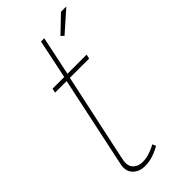

<svg xmlns="http://www.w3.org/2000/svg" viewBox="-234 -781 837 837"><g transform="rotate(-45 184.5 -362.5)"><path d="M48 -58Q48 -62 48.5 -66.5Q49 -71 50 -75L140 -499H69L73 -519H145L183 -700H203L165 -519H283L279 -499H160L80 -126Q74 -98 71.5 -85.5Q69 -73 69 -66Q69 -41 85.5 -28Q102 -15 124 -15Q146 -15 164.5 -21Q183 -27 195.5 -33Q208 -39 209 -40L216 -24Q216 -24 202.5 -16.5Q189 -9 167 -2Q145 5 119 5Q88 5 68 -12.5Q48 -30 48 -58ZM260 -657 336 -730H369L273 -645Z"/></g></svg>

Font: Raleway Thin Thin
Style: Italic
Weight: 250
Italic angle: -12°
Version: Version 4.026